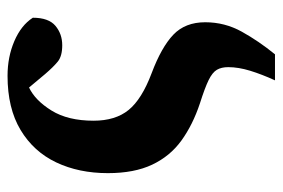

<svg xmlns="http://www.w3.org/2000/svg" viewBox="-140 -403 749 509"><g transform="rotate(-90 234.5 -148.5)"><path d="M276 206Q292 171 301.5 140Q311 109 311 82Q311 64 304 52Q297 40 276.5 30Q256 20 215 7Q158 -12 116.5 -42Q75 -72 52.5 -119.5Q30 -167 30 -237Q30 -314 58.5 -374Q87 -434 144.5 -468.5Q202 -503 288 -503Q338 -503 380 -485Q422 -467 442 -436Q442 -394 420.5 -376Q399 -358 369 -358Q340 -358 325.5 -370Q311 -382 293 -403L257 -446Q223 -430 196 -386.5Q169 -343 169 -275Q169 -217 197.5 -182Q226 -147 295 -121Q364 -95 397 -63.5Q430 -32 430 21Q430 73 405 118Q380 163 345 206Z"/></g></svg>

Font: Source Serif Pro Black
Style: Regular
Weight: 900
Designer: Frank Grießhammer
Foundry: Adobe Systems Incorporated
Version: Version 3.001;hotconv 1.0.111;makeotfexe 2.5.65597